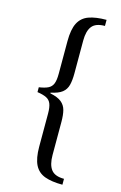

<svg xmlns="http://www.w3.org/2000/svg" viewBox="-141 -820 677 1071"><g transform="rotate(15 197.5 -285.0)"><path d="M138 -288V-284Q182 -275 203.5 -257.5Q225 -240 232 -213Q239 -186 239 -146V45Q239 101 260.5 129Q282 157 335 157V191Q273 191 233 176.5Q193 162 174 124.5Q155 87 155 19V-171Q155 -208 147 -228Q139 -248 120 -257.5Q101 -267 67 -272V-300Q101 -305 120 -314.5Q139 -324 147 -344Q155 -364 155 -401V-590Q155 -658 174 -695Q193 -732 233 -746.5Q273 -761 335 -761V-726Q282 -726 260.5 -698.5Q239 -671 239 -616V-425Q239 -386 232 -358.5Q225 -331 203.5 -314Q182 -297 138 -288Z"/></g></svg>

Font: Tiro Bangla
Style: Italic
Weight: 400
Italic angle: -11°
Designer: Bangla: John Hudson & Fiona Ross, assisted by Neelakash Kshetrimayum. Latin: John Hudson with Paul Hanslow, assisted by 
Foundry: Tiro Typeworks Ltd.
Version: Version 1.60